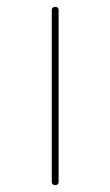

<svg xmlns="http://www.w3.org/2000/svg" viewBox="-20 -540 322 560"><path d="M131 -10V-510Q131 -520 141 -520Q151 -520 151 -510V-10Q151 0 141 0Q131 0 131 -10Z"/></svg>

Font: Rounded Mplus 1c Thin
Style: Regular
Weight: 250
Version: Version 1.059.20150529